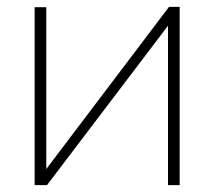

<svg xmlns="http://www.w3.org/2000/svg" viewBox="-20 -540 625 560"><path d="M81 0V-519H115V-47L473 -520H504V0H470V-465L117 0Z"/></svg>

Font: Raleway ExtraLight
Style: Regular
Weight: 200
Designer: Matt McInerney, Pablo Impallari, Rodrigo Fuenzalida
Foundry: Matt McInerney, Pablo Impallari, Rodrigo Fuenzalida
Version: Version 4.026